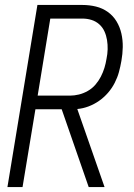

<svg xmlns="http://www.w3.org/2000/svg" viewBox="-20 -755 540 775"><path d="M10 0 131 -735H312Q341 -735 367.5 -728.5Q394 -722 415.5 -706.5Q437 -691 450.5 -668.5Q464 -646 470 -619.5Q476 -593 475.5 -565Q475 -537 470 -509Q466 -486 460 -464Q454 -442 443 -420.5Q432 -399 416 -380.5Q400 -362 380 -348Q360 -334 337.5 -325.5Q315 -317 292 -315L402 0H338L229 -314H123L71 0ZM132 -369H262Q280 -369 298.5 -373.5Q317 -378 334.5 -388Q352 -398 365 -413Q378 -428 387 -445.5Q396 -463 401.5 -481Q407 -499 410 -518Q414 -537 414.5 -556Q415 -575 412 -593.5Q409 -612 401.5 -628.5Q394 -645 380.5 -657Q367 -669 349.5 -674.5Q332 -680 313 -680H183Z"/></svg>

Font: Iosevka Light
Style: Italic
Weight: 300
Italic angle: -9°
Monospace: yes
Designer: Belleve Invis
Foundry: Belleve Invis
Version: Version 32.5.0; ttfautohint (v1.8.4)